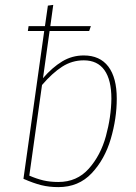

<svg xmlns="http://www.w3.org/2000/svg" viewBox="-20 -756 555 786"><path d="M458 -352Q458 -271 433.5 -187.5Q409 -104 355.5 -47Q302 10 219 10Q181 10 149 2Q117 -6 76 -24L161 -629H94L97 -649H164L176 -733L198 -736L186 -649H352L345 -629H183L156 -436Q194 -480 234.5 -504.5Q275 -529 323 -529Q389 -529 423.5 -483.5Q458 -438 458 -352ZM436 -352Q436 -429 407.5 -469Q379 -509 323 -509Q275 -509 234.5 -483Q194 -457 152 -408L100 -37Q130 -24 157.5 -17.5Q185 -11 219 -11Q295 -11 343.5 -65.5Q392 -120 413.5 -198.5Q435 -277 436 -352Z"/></svg>

Font: Fira Sans Condensed Thin
Style: Italic
Weight: 250
Width: 3
Italic angle: -8°
Designer: Carrois Corporate & Edenspiekermann AG
Foundry: Carrois Corporate GbR & Edenspiekermann AG
Version: Version 4.203